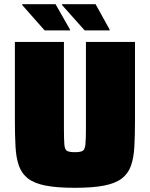

<svg xmlns="http://www.w3.org/2000/svg" viewBox="-20 -888 715 916"><path d="M337 8Q252 8 198 -2.5Q144 -13 114 -36Q84 -59 70.5 -96.5Q57 -134 54 -188.5Q51 -243 51 -316V-688H285V-278Q285 -223 287 -198.5Q289 -174 300 -168Q311 -162 337 -162Q363 -162 374 -168Q385 -174 387.5 -198.5Q390 -223 390 -278V-688H624V-316Q624 -243 621 -188.5Q618 -134 604.5 -96.5Q591 -59 560.5 -36Q530 -13 476 -2.5Q422 8 337 8ZM503 -743H384L276 -864V-868H436L503 -747ZM314 -743H193L86 -864V-868H245L314 -747Z"/></svg>

Font: Saira Black
Style: Regular
Weight: 900
Designer: Hector Gatti with collaboration of the Omnibus-Type team
Foundry: Omnibus-Type
Version: Version 1.100; ttfautohint (v1.8.3)